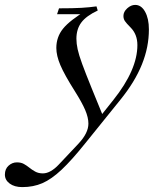

<svg xmlns="http://www.w3.org/2000/svg" viewBox="-144 -474 647 784"><path d="M-53 290Q-85 290 -104.5 275.5Q-124 261 -124 239Q-124 216 -109 202.5Q-94 189 -75 189Q-58 189 -46.5 195.5Q-35 202 -25 210Q-14 219 -0.5 226.5Q13 234 31 234Q47 234 63.5 224.5Q80 215 95 199L177 112Q217 69 217 31Q217 6 204 -24.5Q191 -55 162 -101Q119 -169 102.5 -208Q86 -247 86 -278Q86 -323 113.5 -357Q141 -391 211 -433L220 -416H89L97 -440Q155 -440 188.5 -442Q222 -444 250 -448L255 -431Q208 -409 188 -382Q168 -355 168 -316Q168 -296 173 -273Q178 -250 191.5 -213Q205 -176 231 -112L278 3L253 17L319 -66Q417 -189 417 -290Q417 -334 389 -362Q372 -379 366 -388Q360 -397 360 -409Q360 -426 375.5 -440Q391 -454 408 -454Q433 -454 448.5 -426Q464 -398 464 -354Q464 -318 457 -282.5Q450 -247 435.5 -211Q421 -175 399 -139Q377 -103 347 -66L205 110Q149 180 107.5 219Q66 258 29 274Q-8 290 -53 290Z"/></svg>

Font: Baskervville
Style: Italic
Weight: 400
Italic angle: -18°
Designer: ANRT
Foundry: ANRT
Version: Version 1.100